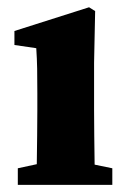

<svg xmlns="http://www.w3.org/2000/svg" viewBox="-20 -519 356 539"><path d="M30 0V-46.6L122.8 -66.6H198.2L295.3 -46.6V0ZM81.8 0Q82.8 -23 83.3 -60.5Q83.8 -98 84.3 -138.6Q84.8 -179.2 84.8 -210.3V-257.4Q84.8 -298.5 84.3 -326.1Q83.8 -353.6 81.8 -383.7L20.5 -392.7V-432L230 -498.6L247.1 -487.9L244.1 -342.7V-210.3Q244.1 -179.2 244.6 -138.6Q245.1 -98 245.6 -60.5Q246.1 -23 247.1 0Z"/></svg>

Font: Source Serif 4 Variable
Style: Regular
Weight: 400
Designer: Frank Grießhammer
Foundry: Adobe
Version: Version 4.005;hotconv 1.1.0;makeotfexe 2.6.0